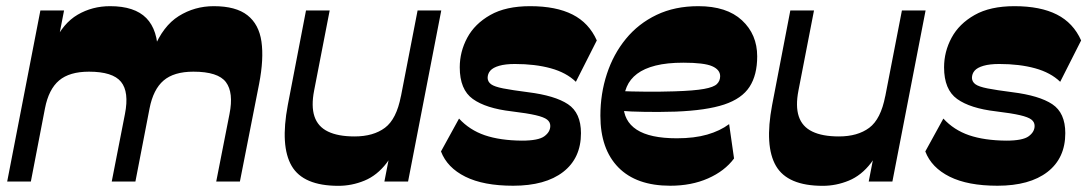

<svg xmlns="http://www.w3.org/2000/svg" viewBox="-20 -588 3522 622"><path d="M3.3 0 110.8 -554H187.5L162.7 -426.5L155.5 -450.2Q184.2 -512.7 231.6 -540.4Q279 -568 336.7 -568Q416 -568 454 -529.4Q492 -490.7 491.5 -412.2L477.7 -429Q507.7 -503.7 559.1 -535.9Q610.5 -568 672.5 -568Q744.2 -568 781.6 -538.6Q819 -509.2 827 -453.2Q835 -397.2 819.5 -316.7L757.2 0H680.5L723.5 -218.8Q737.3 -288 711.9 -321.9Q686.5 -355.8 606.5 -355.8Q543.3 -355.8 509.9 -327.1Q476.5 -298.5 464.5 -236.8L418.7 0H342L384.8 -218.8Q398.8 -290.3 372 -323Q345.3 -355.8 268.3 -355.8Q205 -355.8 171.4 -327.3Q137.7 -298.8 125.7 -237L80 0Z M1076.3 14Q962.5 14 924.9 -50.4Q887.3 -114.7 912.3 -247.5L971.3 -554H1048L997.7 -295Q987.7 -244 998.7 -210.9Q1009.7 -177.7 1042.4 -161.9Q1075 -146 1128.7 -146Q1189.5 -146 1227 -174Q1264.5 -202 1278.8 -276.5L1277.5 -173.5Q1264 -101 1232.8 -60.3Q1201.5 -19.5 1160.6 -2.8Q1119.8 14 1076.3 14ZM1225.3 0 1332.8 -554H1409.5L1302 0Z M1642.3 13.7Q1546.4 13.7 1487.5 -15.6Q1428.6 -44.9 1408.6 -97.4L1467.1 -203.9Q1501 -166.9 1550.4 -149.9Q1599.9 -133 1670.7 -132.4Q1724.3 -132.4 1743.5 -146.6Q1762.7 -160.7 1762.7 -180.1Q1762.7 -192.6 1752.3 -200.6Q1741.9 -208.7 1715.1 -214.9Q1688.4 -221.1 1637.3 -227.3Q1554 -237 1511.7 -267.4Q1469.4 -297.7 1469.4 -369.9Q1469.4 -420.6 1493.7 -465.7Q1518 -510.9 1568.3 -539.4Q1618.6 -568 1697.4 -568Q1781.4 -568 1834.8 -540.9Q1888.1 -513.9 1913.4 -457L1845.6 -323Q1814.7 -352.9 1764.2 -366.8Q1713.7 -380.7 1648 -380.7Q1617.3 -380.7 1597.2 -374.9Q1577.1 -369.1 1568.4 -359.1Q1559.7 -349 1559.7 -335.3Q1560.3 -322.9 1570.9 -315.1Q1581.4 -307.3 1610 -301.6Q1638.6 -296 1690.6 -289.3Q1777.9 -278.4 1820 -250.4Q1862.1 -222.4 1862.1 -156.6Q1862.1 -75.7 1804.4 -31Q1746.6 13.7 1642.3 13.7Z M2151.3 13.7Q2041.6 13.7 1983.3 -45.6Q1925 -105 1925 -212.9Q1925 -284.6 1946.1 -348.6Q1967.1 -412.7 2007.6 -462.1Q2048.1 -511.6 2107.1 -539.8Q2166 -568 2242.3 -568Q2334.3 -568 2383.6 -522.3Q2433 -476.6 2433 -405.3Q2433 -345.1 2408.3 -306.9Q2383.6 -268.6 2326.1 -249.4Q2268.6 -230.3 2168.7 -226.4Q2121.7 -225 2072.9 -225.5Q2024.1 -226 1981.1 -229.7V-293.3Q2026 -291.3 2073.5 -291Q2121 -290.7 2164.9 -292.1Q2228.9 -294.1 2260.6 -299.9Q2292.3 -305.6 2302.6 -315.9Q2313 -326.1 2313 -341.1Q2313 -362.1 2287.1 -373.5Q2261.3 -384.9 2193.7 -384.9Q2140.9 -384.9 2103.9 -375.6Q2066.9 -366.3 2043.9 -348.9Q2020.9 -331.6 2010.3 -306.6Q1999.7 -281.6 1999.7 -249.7Q1999.7 -196 2042.5 -168Q2085.3 -140 2172.6 -140Q2229.3 -140 2271 -152Q2312.7 -164 2342.1 -185.9L2358 -74.6Q2327.6 -33.7 2273.7 -10Q2219.9 13.7 2151.3 13.7Z M2645.3 14Q2531.5 14 2493.9 -50.4Q2456.3 -114.7 2481.3 -247.5L2540.3 -554H2617L2566.7 -295Q2556.7 -244 2567.7 -210.9Q2578.7 -177.7 2611.4 -161.9Q2644 -146 2697.7 -146Q2758.5 -146 2796 -174Q2833.5 -202 2847.8 -276.5L2846.5 -173.5Q2833 -101 2801.8 -60.3Q2770.5 -19.5 2729.6 -2.8Q2688.8 14 2645.3 14ZM2794.3 0 2901.8 -554H2978.5L2871 0Z M3211.3 13.7Q3115.4 13.7 3056.5 -15.6Q2997.6 -44.9 2977.6 -97.4L3036.1 -203.9Q3070 -166.9 3119.4 -149.9Q3168.9 -133 3239.7 -132.4Q3293.3 -132.4 3312.5 -146.6Q3331.7 -160.7 3331.7 -180.1Q3331.7 -192.6 3321.3 -200.6Q3310.9 -208.7 3284.1 -214.9Q3257.4 -221.1 3206.3 -227.3Q3123 -237 3080.7 -267.4Q3038.4 -297.7 3038.4 -369.9Q3038.4 -420.6 3062.7 -465.7Q3087 -510.9 3137.3 -539.4Q3187.6 -568 3266.4 -568Q3350.4 -568 3403.8 -540.9Q3457.1 -513.9 3482.4 -457L3414.6 -323Q3383.7 -352.9 3333.2 -366.8Q3282.7 -380.7 3217 -380.7Q3186.3 -380.7 3166.2 -374.9Q3146.1 -369.1 3137.4 -359.1Q3128.7 -349 3128.7 -335.3Q3129.3 -322.9 3139.9 -315.1Q3150.4 -307.3 3179 -301.6Q3207.6 -296 3259.6 -289.3Q3346.9 -278.4 3389 -250.4Q3431.1 -222.4 3431.1 -156.6Q3431.1 -75.7 3373.4 -31Q3315.6 13.7 3211.3 13.7Z"/></svg>

Font: Savate ExtraLight
Style: Italic
Weight: 200
Italic angle: -11°
Designer: Max Esnée
Foundry: Plomb Type
Version: Version 2.000